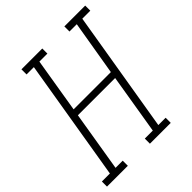

<svg xmlns="http://www.w3.org/2000/svg" viewBox="-238 -860 984 984"><g transform="rotate(-45 254.5 -367.5)"><path d="M-34 0V-37H24L134 -698H81V-735H232V-698H174L125 -401H395L445 -698H392V-735H543V-698H485L375 -37H428V0H277V-37H335L389 -364H119L65 -37H117V0Z"/></g></svg>

Font: Iosevka Slab XLtObl
Style: Regular
Weight: 200
Italic angle: -9°
Monospace: yes
Designer: Belleve Invis
Foundry: Belleve Invis
Version: Version 11.1.1; ttfautohint (v1.8.3)